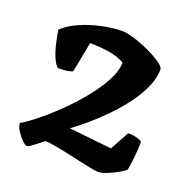

<svg xmlns="http://www.w3.org/2000/svg" viewBox="-106 -668 763 771"><g transform="rotate(20 276.0 -282.5)"><path d="M86.5 0Q79.5 0 65.8 -13.5Q52 -27 40.5 -45.2Q29 -63.5 29 -77.5Q52 -90 89.5 -119.8Q127 -149.5 169.2 -190.2Q211.5 -231 248.8 -276.5Q286 -322 309.8 -366Q333.5 -410 333.5 -446.5Q317.5 -455.5 298.5 -461.5Q279.5 -467.5 252.5 -471Q225.5 -474.5 184.5 -475.5L159.5 -345.5Q154.5 -342.5 137.8 -339.5Q121 -336.5 98 -336.5Q85 -346.5 74.8 -370Q64.5 -393.5 57.5 -423.8Q50.5 -454 46 -482.5Q74 -509 116.2 -527.2Q158.5 -545.5 205 -555.2Q251.5 -565 291 -565Q307 -565 331 -558.5Q355 -552 382 -541Q409 -530 432.5 -517.5Q456 -505 471 -493Q486 -481 486 -472Q486 -434.5 467.8 -394Q449.5 -353.5 419.8 -314Q390 -274.5 355 -238.8Q320 -203 285.8 -174Q251.5 -145 225 -126L407.5 -106.5L452 -187.5Q474 -187.5 490.2 -182.8Q506.5 -178 512 -173.5Q512 -143.5 508.2 -107.2Q504.5 -71 500 -49Q489.5 -40 469 -28.5Q448.5 -17 426.8 -8.5Q405 0 390 0Q382 0 358.8 -4.5Q335.5 -9 305.2 -15.8Q275 -22.5 243.8 -29.2Q212.5 -36 187.5 -40.2Q162.5 -44.5 150.5 -44Q144.5 -39.5 131.2 -28.8Q118 -18 105.2 -9Q92.5 0 86.5 0Z"/></g></svg>

Font: Texturina Medium
Style: Regular
Weight: 500
Designer: Guillermo Torres Carreño
Foundry: Omnibus-Type
Version: Version 1.003